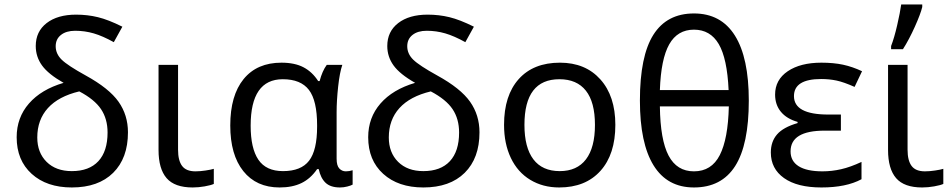

<svg xmlns="http://www.w3.org/2000/svg" viewBox="-20 -825 4239 855"><path d="M263.2 -456.1Q195.3 -494.6 167.2 -533.4Q139.2 -572.3 139.2 -620.1Q139.2 -684.6 187.7 -722.2Q236.3 -759.8 318.8 -759.8Q369.6 -759.8 416 -748.5Q462.4 -737.3 524.9 -706.1L486.8 -637.2Q437.5 -664.6 397.5 -676.3Q357.4 -688 314.9 -688Q274.9 -688 251.5 -669.4Q228 -650.9 228 -619.1Q228 -585.4 254.6 -559.3Q281.2 -533.2 361.8 -488.8Q465.8 -431.6 507.8 -372.1Q549.8 -312.5 549.8 -235.8Q549.8 -120.6 483.9 -55.4Q418 9.8 299.8 9.8Q188 9.8 121.1 -50.8Q54.2 -111.3 54.2 -213.9Q54.2 -301.3 108.9 -364Q163.6 -426.8 263.2 -456.1ZM459 -234.9Q459 -295.4 429.9 -338.9Q400.9 -382.3 333 -418Q240.7 -396 193.4 -343.8Q146 -291.5 146 -212.9Q146 -145.5 187.5 -104.2Q229 -63 299.8 -63Q377 -63 418 -107.2Q459 -151.4 459 -234.9Z M772.9 -536.1V-158.2Q772.9 -109.9 791 -85.9Q809.1 -62 850.1 -62Q871.6 -62 895.5 -65.7Q919.4 -69.3 932.1 -73.2V-5.9Q918.9 0 891.6 4.9Q864.3 9.8 837.9 9.8Q757.8 9.8 721.9 -31.7Q686 -73.2 686 -157.2V-536.1Z M1240.2 -63Q1320.8 -63 1356.4 -109.4Q1392.1 -155.8 1392.1 -261.2V-267.1Q1392.1 -377 1355.7 -424.6Q1319.3 -472.2 1239.3 -472.2Q1096.2 -472.2 1096.2 -265.1Q1096.2 -164.6 1130.6 -113.8Q1165 -63 1240.2 -63ZM1225.1 9.8Q1121.6 9.8 1063.5 -63Q1005.4 -135.7 1005.4 -266.1Q1005.4 -399.9 1064.9 -472.9Q1124.5 -545.9 1233.4 -545.9Q1292.5 -545.9 1331.5 -525.4Q1370.6 -504.9 1397 -463.9H1403.3Q1415 -508.8 1435.1 -536.1H1504.4Q1492.7 -502.4 1485.8 -439.2Q1479 -376 1479 -326.2V-118.2Q1479 -87.4 1491 -74.7Q1502.9 -62 1520 -62Q1535.6 -62 1550.3 -66.9V-2.9Q1542.5 1.5 1526.6 5.6Q1510.7 9.8 1494.1 9.8Q1451.7 9.8 1429.7 -11.2Q1407.7 -32.2 1399.4 -71.8H1392.1Q1362.8 -29.3 1322.5 -9.8Q1282.2 9.8 1225.1 9.8Z M1828.6 -456.1Q1760.7 -494.6 1732.7 -533.4Q1704.6 -572.3 1704.6 -620.1Q1704.6 -684.6 1753.2 -722.2Q1801.8 -759.8 1884.3 -759.8Q1935.1 -759.8 1981.4 -748.5Q2027.8 -737.3 2090.3 -706.1L2052.2 -637.2Q2002.9 -664.6 1962.9 -676.3Q1922.9 -688 1880.4 -688Q1840.3 -688 1816.9 -669.4Q1793.5 -650.9 1793.5 -619.1Q1793.5 -585.4 1820.1 -559.3Q1846.7 -533.2 1927.2 -488.8Q2031.2 -431.6 2073.2 -372.1Q2115.2 -312.5 2115.2 -235.8Q2115.2 -120.6 2049.3 -55.4Q1983.4 9.8 1865.2 9.8Q1753.4 9.8 1686.5 -50.8Q1619.6 -111.3 1619.6 -213.9Q1619.6 -301.3 1674.3 -364Q1729 -426.8 1828.6 -456.1ZM2024.4 -234.9Q2024.4 -295.4 1995.4 -338.9Q1966.3 -382.3 1898.4 -418Q1806.2 -396 1758.8 -343.8Q1711.4 -291.5 1711.4 -212.9Q1711.4 -145.5 1752.9 -104.2Q1794.4 -63 1865.2 -63Q1942.4 -63 1983.4 -107.2Q2024.4 -151.4 2024.4 -234.9Z M2720.2 -269Q2720.2 -137.7 2653.8 -64Q2587.4 9.8 2470.2 9.8Q2397.5 9.8 2341.3 -24.2Q2285.2 -58.1 2254.9 -121.6Q2224.6 -185.1 2224.6 -269Q2224.6 -399.9 2290 -472.9Q2355.5 -545.9 2473.6 -545.9Q2586.9 -545.9 2653.6 -471.4Q2720.2 -397 2720.2 -269ZM2315.4 -269Q2315.4 -168 2355.2 -115.5Q2395 -63 2472.7 -63Q2549.3 -63 2589.4 -115.5Q2629.4 -168 2629.4 -269Q2629.4 -370.1 2589.1 -421.1Q2548.8 -472.2 2471.2 -472.2Q2315.4 -472.2 2315.4 -269Z M3314.5 -377Q3314.5 -180.7 3253.7 -85.4Q3192.9 9.8 3070.3 9.8Q2951.2 9.8 2890.4 -88.6Q2829.6 -187 2829.6 -377Q2829.6 -575.2 2889.6 -670.2Q2949.7 -765.1 3070.3 -765.1Q3190.9 -765.1 3252.7 -666.5Q3314.5 -567.9 3314.5 -377ZM3070.3 -62Q3148.4 -62 3185.3 -134.3Q3222.2 -206.5 3225.6 -351.1H2918.5Q2920.4 -202.1 2957.3 -132.1Q2994.1 -62 3070.3 -62ZM3070.3 -692.9Q2997.1 -692.9 2960.2 -627.7Q2923.3 -562.5 2918.5 -423.8H3224.6Q3218.3 -564.5 3180.7 -628.7Q3143.1 -692.9 3070.3 -692.9Z M3724.6 -314.9V-243.2H3651.9Q3500.5 -243.2 3500.5 -150.9Q3500.5 -107.4 3536.6 -84.7Q3572.8 -62 3642.6 -62Q3684.1 -62 3725.8 -71.5Q3767.6 -81.1 3816.4 -104V-26.9Q3748.5 9.8 3637.7 9.8Q3530.3 9.8 3471.4 -32Q3412.6 -73.7 3412.6 -146Q3412.6 -194.3 3440.2 -226.3Q3467.8 -258.3 3531.7 -276.9V-282.2Q3483.4 -295.9 3457.5 -327.1Q3431.6 -358.4 3431.6 -403.8Q3431.6 -469.7 3488 -507.8Q3544.4 -545.9 3637.7 -545.9Q3691.9 -545.9 3734.1 -536.9Q3776.4 -527.8 3818.8 -507.8L3785.6 -438Q3737.3 -459.5 3705.1 -466.3Q3672.9 -473.1 3636.7 -473.1Q3515.6 -473.1 3515.6 -397Q3515.6 -314.9 3668.5 -314.9Z M4021.5 -536.1V-158.2Q4021.5 -109.9 4039.6 -85.9Q4057.6 -62 4098.6 -62Q4120.1 -62 4144 -65.7Q4168 -69.3 4180.7 -73.2V-5.9Q4167.5 0 4140.1 4.9Q4112.8 9.8 4086.4 9.8Q4006.3 9.8 3970.5 -31.7Q3934.6 -73.2 3934.6 -157.2V-536.1ZM3948.2 -620.1Q3962.4 -656.7 3975.3 -713.1Q3988.3 -769.5 3993.2 -805.2H4086.9V-793.9Q4079.6 -763.2 4054 -706.1Q4028.3 -648.9 4001 -606H3948.2Z"/></svg>

Font: NotoPenekeko
Style: Regular
Weight: 400
Designer: Monotype Design team
Foundry: Monotype Imaging Inc.
Version: Version 1.04